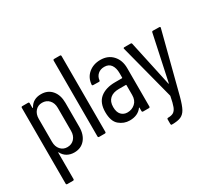

<svg xmlns="http://www.w3.org/2000/svg" viewBox="-164 -996 1645 1493"><g transform="rotate(-30 658.5 -250.0)"><path d="M360 -361V-145Q360 -75 324.5 -33Q289 9 228 9Q194 9 166.5 -6Q139 -21 122 -53Q121 -56 119.5 -55.5Q118 -55 118 -52V184Q118 194 108 194H57Q47 194 47 184V-496Q47 -506 57 -506H108Q118 -506 118 -496V-455Q118 -452 120 -452.5Q122 -453 124 -456Q156 -514 228 -514Q289 -514 324.5 -472Q360 -430 360 -361ZM118 -356V-150Q118 -107 141.5 -80.5Q165 -54 202 -54Q241 -54 265 -80.5Q289 -107 289 -150V-356Q289 -399 265 -425.5Q241 -452 202 -452Q165 -452 141.5 -425.5Q118 -399 118 -356Z M445 -10V-690Q445 -700 455 -700H506Q516 -700 516 -690V-10Q516 0 506 0H455Q445 0 445 -10Z M592 -142Q592 -227 641.5 -266.5Q691 -306 775 -306H836Q840 -306 840 -310V-350Q840 -396 820.5 -424Q801 -452 761 -452Q726 -452 703.5 -432.5Q681 -413 677 -381Q677 -371 667 -371L616 -372Q611 -372 608.5 -375Q606 -378 607 -382Q612 -442 655 -478Q698 -514 761 -514Q829 -514 870 -469.5Q911 -425 911 -354V-10Q911 0 901 0H850Q840 0 840 -10V-39Q840 -41 838.5 -42Q837 -43 836 -41Q800 9 726 9Q674 9 633 -25.5Q592 -60 592 -142ZM742 -54Q782 -54 811 -80Q840 -106 840 -154V-242Q840 -246 836 -246H773Q722 -246 693.5 -220.5Q665 -195 665 -146Q665 -100 686.5 -77Q708 -54 742 -54Z M984 190V149Q984 139 994 139Q1025 139 1042.5 128Q1060 117 1071 89Q1082 61 1093 3Q1094 2 1093.5 0.5Q1093 -1 1093 -3L965 -495L964 -498Q964 -506 974 -506H1029Q1039 -506 1040 -497L1128 -90Q1129 -87 1130 -87Q1131 -87 1132 -90L1219 -497Q1221 -506 1230 -506L1286 -505Q1291 -505 1293.5 -502Q1296 -499 1294 -494L1155 44Q1137 111 1119.5 143Q1102 175 1074 187.5Q1046 200 995 200H990Q988 200 986 197Q984 194 984 190Z"/></g></svg>

Font: Barlow Condensed
Style: Regular
Weight: 400
Width: 3
Designer: Jeremy Tribby
Foundry: Tribby Type
Version: Version 1.500